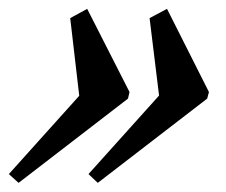

<svg xmlns="http://www.w3.org/2000/svg" viewBox="-87 -419 500 425"><path d="M129.4 -14.2 108.9 -33.7 265.1 -207.5 244.1 -378.9 282.7 -399.4 375.5 -215.3 371.6 -200.7ZM-45.9 -14.2 -67.4 -33.7 88.4 -207 68.4 -378.9 106 -399.4 199.7 -215.3 196.3 -200.7Z"/></svg>

Font: Elstob 8pt
Style: Bold Italic
Weight: 700
Italic angle: -20°
Designer: Peter S. Baker
Version: Version 1.015